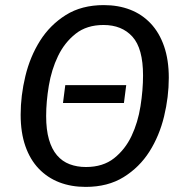

<svg xmlns="http://www.w3.org/2000/svg" viewBox="-20 -721 728 753"><path d="M466 -317H227L236 -387H475ZM642 -416Q642 -341 623.5 -264.5Q605 -188 566 -126.5Q527 -65 465 -26.5Q403 12 316 12Q259 12 212.5 -6Q166 -24 132 -59.5Q98 -95 79.5 -148Q61 -201 61 -271Q61 -346 79.5 -422.5Q98 -499 137 -561Q176 -623 238 -662Q300 -701 387 -701Q444 -701 490.5 -683Q537 -665 571 -629Q605 -593 623.5 -539.5Q642 -486 642 -416ZM317 -66Q384 -66 427.5 -100.5Q471 -135 496 -188Q521 -241 531 -304.5Q541 -368 541 -425Q541 -531 499.5 -577Q458 -623 386 -623Q320 -623 276.5 -588.5Q233 -554 207.5 -501Q182 -448 171.5 -385Q161 -322 161 -266Q161 -212 172 -174Q183 -136 203.5 -112Q224 -88 253 -77Q282 -66 317 -66Z"/></svg>

Font: Yekcdsyqcyvpieeyorgstswgcgt
Style: Regular
Weight: 400
Italic angle: -8°
Designer: Carrois Corporate & Edenspiekermann
Foundry: Carrois Corporate GbR & Edenspiekermann AG
Version: Version 2.001